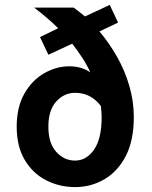

<svg xmlns="http://www.w3.org/2000/svg" viewBox="-20 -751 618 782"><path d="M48 -235Q48 -315 79.5 -370Q111 -425 160.5 -453Q210 -481 262 -481Q288 -481 309.5 -474.5Q331 -468 348 -456Q334 -487 315 -516Q296 -545 274 -573L177 -528L143 -600L217 -636Q171 -681 119 -720H280Q291 -712 302.5 -703Q314 -694 326 -684L427 -731L461 -659L385 -623Q424 -577 456 -521Q488 -465 506.5 -402Q525 -339 525 -274Q525 -179 492.5 -116Q460 -53 405.5 -21Q351 11 286 11Q222 11 167.5 -17Q113 -45 80.5 -100Q48 -155 48 -235ZM177 -235Q177 -168 209 -132.5Q241 -97 286 -97Q332 -97 363 -141.5Q394 -186 394 -274Q394 -285 393 -296.5Q392 -308 391 -319Q350 -373 286 -373Q241 -373 209 -337.5Q177 -302 177 -235Z"/></svg>

Font: Radio Canada SemiBold
Style: Regular
Weight: 600
Designer: Charles Daoud, Etienne Aubert Bonn, Alexandre Saumier Demers, Jacques Le Bailly
Foundry: Radio-Canada
Version: Version 2.104; ttfautohint (v1.8.4.7-5d5b);gftools[0.9.28.de